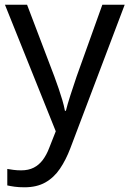

<svg xmlns="http://www.w3.org/2000/svg" viewBox="-20 -556 550 816"><path d="M1 -536H95L211 -231Q221 -204 229.5 -179Q238 -154 245 -130.5Q252 -107 256 -85H260Q266 -110 279 -150.5Q292 -191 306 -232L415 -536H510L279 74Q260 124 234.5 161.5Q209 199 172.5 219.5Q136 240 84 240Q60 240 42 237.5Q24 235 11 232V162Q22 164 37.5 166Q53 168 70 168Q101 168 123.5 156.5Q146 145 162 123.5Q178 102 189 73L217 2Z"/></svg>

Font: utamil05
Style: Book
Weight: 400
Designer: Jelle Bosma - Monotype Design Team
Foundry: Monotype Imaging Inc.
Version: Version 2.003